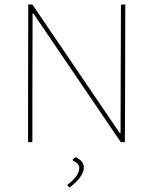

<svg xmlns="http://www.w3.org/2000/svg" viewBox="-20 -658 710 889"><path d="M558.1 0H539.1L134.8 -595.2H130.9L129.9 -199.2V0H109.9V-189.9L110.8 -637.2H129.9L534.2 -42H538.1L540 -636.2L560.1 -638.2L559.1 -175.8ZM330.1 69.8Q368.2 86.9 368.2 118.2Q368.2 159.2 301.8 210.9L292 200.2L293 196.8Q347.2 156.2 347.2 119.1Q347.2 99.1 316.9 85V81.1Q322.3 73.2 330.1 69.8Z"/></svg>

Font: Datalegreya
Style: Thin
Weight: 250
Designer: Figs Lab
Foundry: Figs Lab
Version: Version 1.002;PS 001.002;hotconv 1.0.70;makeotf.lib2.5.58329